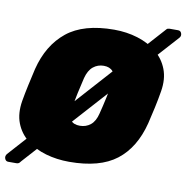

<svg xmlns="http://www.w3.org/2000/svg" viewBox="-96 -851 972 1002"><g transform="rotate(10 390.0 -350.0)"><path d="M326 10Q260 10 201.5 -7Q143 -24 100.5 -58Q58 -92 38.5 -142.5Q19 -193 30 -260Q37 -301 47 -347Q57 -393 67 -436Q100 -567 188.5 -638.5Q277 -710 439 -710Q505 -710 563.5 -692Q622 -674 664.5 -639Q707 -604 726.5 -553Q746 -502 735 -436Q728 -393 718 -347Q708 -301 698 -260Q664 -126 576 -58Q488 10 326 10ZM348 -185Q381 -185 405 -204.5Q429 -224 439 -266Q450 -309 459 -351Q468 -393 475 -434Q483 -476 466.5 -495.5Q450 -515 418 -515Q386 -515 362 -495.5Q338 -476 327 -434Q317 -393 308 -351Q299 -309 291 -266Q284 -224 299.5 -204.5Q315 -185 348 -185ZM13 65Q0 65 -5 51.5Q-10 38 0 26L699 -751Q701 -754 706.5 -759.5Q712 -765 722 -765H767Q781 -765 785.5 -751.5Q790 -738 781 -728L80 50Q78 53 72.5 59Q67 65 55 65Z"/></g></svg>

Font: Rubik Black
Style: Italic
Weight: 900
Italic angle: -12°
Designer: Hubert and Fischer
Foundry: Hubert and Fischer
Version: Version 2.300;gftools[0.9.30]